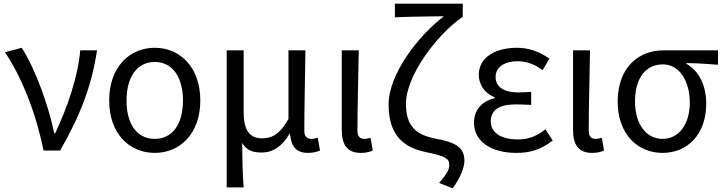

<svg xmlns="http://www.w3.org/2000/svg" viewBox="-20 -816 3926 1041"><path d="M216 0H306C416 -191 478 -354 506 -543H415C402 -396 345 -233 279 -93H274C244 -241 173 -439 98 -557L7 -533C100 -394 176 -199 216 0Z M819 13C955 13 1066 -90 1066 -271C1066 -453 955 -557 819 -557C683 -557 572 -453 572 -271C572 -90 683 13 819 13ZM819 -63C722 -63 666 -144 666 -271C666 -397 722 -480 819 -480C916 -480 972 -397 972 -271C972 -144 916 -63 819 -63Z M1209 200H1301C1295 114 1294 66 1293 -41C1319 2 1354 11 1399 11C1458 11 1511 -22 1550 -92H1552C1559 -19 1588 13 1650 13C1680 13 1698 7 1715 0L1703 -69C1689 -65 1679 -63 1669 -63C1646 -63 1630 -75 1630 -106C1630 -237 1634 -396 1636 -543H1544V-171C1494 -82 1449 -66 1400 -66C1330 -66 1301 -115 1301 -210V-543H1209Z M1936 13C1967 13 1986 7 2001 0L1989 -69C1977 -65 1966 -63 1956 -63C1933 -63 1918 -75 1918 -106C1918 -237 1923 -396 1925 -543H1833V-112C1833 -32 1862 13 1936 13Z M2434 205C2479 144 2498 89 2498 56C2498 -18 2449 -44 2344 -64C2244 -83 2181 -124 2181 -253C2181 -405 2346 -624 2484 -722H2489V-796H2121V-722C2193 -726 2325 -727 2387 -728C2250 -624 2087 -416 2087 -249C2087 -70 2182 -13 2291 9C2394 30 2416 44 2416 77C2416 107 2401 127 2361 176Z M2779 13C2855 13 2911 -4 2977 -54L2937 -115C2886 -74 2841 -60 2788 -60C2696 -60 2641 -97 2641 -158C2641 -218 2685 -250 2775 -250C2802 -250 2828 -249 2860 -247V-318C2833 -316 2813 -315 2791 -315C2704 -315 2667 -350 2667 -399C2667 -455 2719 -484 2786 -484C2836 -484 2880 -467 2922 -436L2959 -498C2909 -534 2849 -557 2783 -557C2672 -557 2576 -509 2576 -410C2576 -359 2606 -310 2662 -289V-284C2600 -269 2550 -227 2550 -150C2550 -49 2644 13 2779 13Z M3190 13C3221 13 3240 7 3255 0L3243 -69C3231 -65 3220 -63 3210 -63C3187 -63 3172 -75 3172 -106C3172 -237 3177 -396 3179 -543H3087V-112C3087 -32 3116 13 3190 13Z M3572 13C3705 13 3809 -85 3809 -254C3809 -356 3768 -432 3702 -470V-474C3762 -473 3812 -470 3873 -465V-543H3576C3448 -543 3329 -456 3329 -265C3329 -86 3440 13 3572 13ZM3572 -63C3486 -63 3423 -140 3423 -265C3423 -402 3488 -467 3574 -467C3667 -467 3720 -371 3720 -261C3720 -139 3659 -63 3572 -63Z"/></svg>

Font: Noto Sans CJK HK
Style: Regular
Weight: 400
Designer: Ryoko NISHIZUKA 西塚涼子 (kana, bopomofo & ideographs); Paul D. Hunt (Latin, Greek & Cyrillic); Sandoll Communications 산돌커뮤니
Foundry: Adobe
Version: Version 2.004;hotconv 1.0.118;makeotfexe 2.5.65603